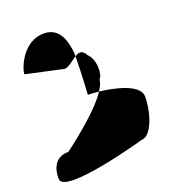

<svg xmlns="http://www.w3.org/2000/svg" viewBox="-121 -789 773 844"><g transform="rotate(-20 266.0 -367.0)"><path d="M20 -69C20 9 421 -105 421 -105C469 -105 501 -206 501 -279C501 -339 379 -362 318 -369C264 -285 101 -166 101 -166C64 -166 20 -148 20 -69ZM37 -552 211 -514C229 -514 253 -537 274 -550V-564C269 -616 253 -702 162 -691C63 -680 29 -552 37 -552ZM267 -372C280 -372 297 -371 318 -369C330 -388 338 -404 338 -418C356 -432 360 -505 325 -537C311 -565 293 -562 274 -550C273 -459 267 -372 267 -372Z"/></g></svg>

Font: Ampere
Style: SCSuCnd
Weight: 400
Version: Version 1